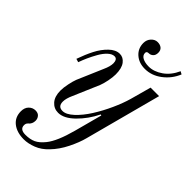

<svg xmlns="http://www.w3.org/2000/svg" viewBox="-270 -726 1052 1052"><g transform="rotate(45 256.0 -200.0)"><path d="M24 150Q24 122 40 106Q56 90 78 90Q98 90 108 102Q118 114 118 130Q118 155 99 170Q90 178 90 192Q90 224 133 224Q168 224 193 212.5Q218 201 243 170Q280 124 309 16L352 -145L346 -147Q314 -82 266 -35Q218 12 174 12Q141 12 119 -13Q97 -38 97 -84Q97 -106 103.5 -137Q110 -168 117 -186L181 -335Q197 -370 197 -394Q197 -408 191.5 -417Q186 -426 174 -426Q156 -426 137 -408.5Q118 -391 102 -362.5Q86 -334 75.5 -310.5Q65 -287 56 -262L36 -268Q54 -319 74.5 -359Q95 -399 124.5 -427.5Q154 -456 185 -456Q212 -456 230.5 -432Q249 -408 249 -360Q249 -338 243 -308Q237 -278 229 -258L165 -109Q149 -74 149 -50Q149 -12 184 -12Q212 -12 246 -43.5Q280 -75 310 -122.5Q340 -170 364.5 -224Q389 -278 402 -324L435 -444H501L383 0Q372 43 346 95.5Q320 148 283 186Q252 219 214.5 233.5Q177 248 144 248Q90 248 57 222Q24 196 24 150ZM234 -589Q234 -614 250 -631Q266 -648 286 -648Q306 -648 318 -638Q330 -628 330 -609Q330 -590 319.5 -580Q309 -570 295 -570Q279 -570 279 -557Q279 -538 298 -528Q317 -518 346 -518Q386 -518 425.5 -545.5Q465 -573 488 -624L504 -615Q482 -562 437 -528Q392 -494 340 -494Q294 -494 264 -520.5Q234 -547 234 -589Z"/></g></svg>

Font: Old Standard TT
Style: Italic
Weight: 400
Italic angle: -15.2°
Designer: Alexey Kryukov <alexios@thessalonica.org.ru>
Version: Version 2.2